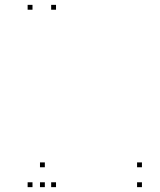

<svg xmlns="http://www.w3.org/2000/svg" viewBox="-20 -760 660 790"><path d="M210.5 -720V-740H190.5V-720ZM113.7 -720V-740H93.7V-720ZM113.7 10V-10H93.7V10ZM210.5 10V-10H190.5V10ZM164.5 -71.8V-91.8H144.5V-71.8ZM164.5 10V-10H144.5V10ZM564 10V-10H544V10ZM564 -71.8V-91.8H544V-71.8Z"/></svg>

Font: Monaspace Neon Dots Var
Style: Regular
Weight: 400
Designer: Riley Cran and the Lettermatic Team
Version: Version 1.100 (Monaspace Neon Dots)